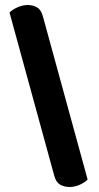

<svg xmlns="http://www.w3.org/2000/svg" viewBox="-20 -688 394 767"><path d="M151 -624 330 29Q319 41 298.5 50Q278 59 259 59Q236 59 220 49.5Q204 40 197 15L18 -638Q30 -650 50.5 -659Q71 -668 90 -668Q112 -668 128 -658.5Q144 -649 151 -624Z"/></svg>

Font: BalooTamma2Bold
Style: Bold
Weight: 700
Designer: Divya Kowshik, Shuchita Grover and Ek Type
Foundry: Ek Type
Version: Version 1.700